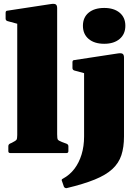

<svg xmlns="http://www.w3.org/2000/svg" viewBox="-20 -790 718 991"><path d="M69 0V-564H275V0ZM33 0Q23 0 23 -10V-35Q23 -45 32 -49L41 -53Q61 -63 65 -68.5Q69 -74 69 -93V-180H275V-97Q275 -75 278.5 -69.5Q282 -64 300 -57L324 -48Q333 -44 333 -35V-10Q333 0 323 0ZM69 -563V-717L89 -662L19 -681Q9 -684 9 -694V-724Q9 -735 19 -735L242 -769Q260 -772 267.5 -767.5Q275 -763 275 -748V-563ZM414 -86V-308H620V-86ZM300 145Q295 136 305 132Q340 113 364 81.5Q388 50 401 7.5Q414 -35 414 -86H620Q620 -30 606.5 11Q593 52 560 82.5Q527 113 469.5 136.5Q412 160 324 181Q315 182 310 174ZM414 -308V-462L434 -407L364 -426Q354 -429 354 -439V-469Q354 -480 364 -480L587 -514Q605 -517 612.5 -512.5Q620 -508 620 -493V-308ZM518 -564Q467 -564 437.5 -589Q408 -614 408 -657Q408 -700 437.5 -724.5Q467 -749 518 -749Q568 -749 597.5 -724.5Q627 -700 627 -657Q627 -614 597.5 -589Q568 -564 518 -564Z"/></svg>

Font: Hahmlet Black
Style: Regular
Weight: 900
Version: Version 1.002